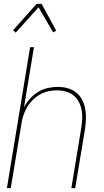

<svg xmlns="http://www.w3.org/2000/svg" viewBox="-20 -981 540 1001"><path d="M16 0 137 -735H157L105 -421Q117 -445 136.5 -466.5Q156 -488 179 -502Q202 -516 228.5 -522Q255 -528 281 -528Q308 -528 333 -521Q358 -514 377.5 -498.5Q397 -483 408.5 -460.5Q420 -438 424.5 -412.5Q429 -387 428 -360.5Q427 -334 423 -307L372 0H352L403 -310Q407 -334 408.5 -358Q410 -382 406 -405Q402 -428 391.5 -448.5Q381 -469 364 -483Q347 -497 324 -503.5Q301 -510 277 -510Q255 -510 231.5 -505Q208 -500 187.5 -488Q167 -476 149.5 -458.5Q132 -441 120 -420Q108 -399 101 -376.5Q94 -354 91 -331L36 0ZM62 -811 48 -823 171 -961H197L273 -821L257 -812L181 -943Z"/></svg>

Font: Iosevka Thin
Style: Italic
Weight: 100
Italic angle: -9°
Monospace: yes
Designer: Belleve Invis
Foundry: Belleve Invis
Version: Version 32.5.0; ttfautohint (v1.8.4)